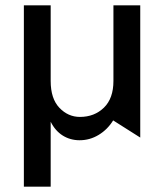

<svg xmlns="http://www.w3.org/2000/svg" viewBox="-20 -513 616 716"><path d="M69 183V-493H169V-211Q169 -145 201.5 -111Q234 -77 278 -77Q332 -77 367.5 -111.5Q403 -146 403 -211V-493H503V0L402 -64Q381 -30 348 -10Q315 10 277 10Q242 10 214 -7.5Q186 -25 169 -59V183Z"/></svg>

Font: Geom
Style: Regular
Weight: 400
Version: Version 1.102